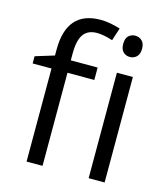

<svg xmlns="http://www.w3.org/2000/svg" viewBox="-113 -853 819 941"><g transform="rotate(15 296.0 -382.5)"><path d="M327.1 -472.2H190.9V0H109.9V-472.2H14.2V-508.8L109.9 -538.1V-567.9Q109.9 -765.1 282.2 -765.1Q324.7 -765.1 381.8 -748L360.8 -683.1Q314 -698.2 280.8 -698.2Q234.9 -698.2 212.9 -667.7Q190.9 -637.2 190.9 -569.8V-535.2H327.1ZM505.9 0H424.8V-535.2H505.9ZM418 -680.2Q418 -708 431.6 -720.9Q445.3 -733.9 465.8 -733.9Q485.4 -733.9 499.5 -720.7Q513.7 -707.5 513.7 -680.2Q513.7 -652.8 499.5 -639.4Q485.4 -626 465.8 -626Q445.3 -626 431.6 -639.4Q418 -652.8 418 -680.2Z"/></g></svg>

Font: f01947593
Style: Regular
Weight: 400
Foundry: Ascender Corporation
Version: Version 1.10